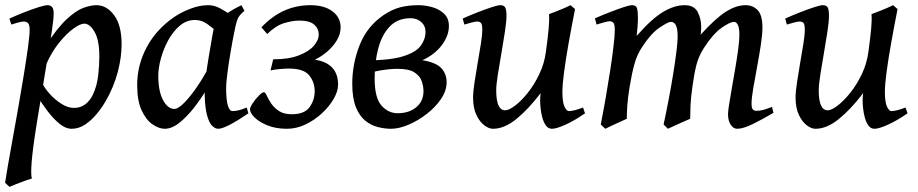

<svg xmlns="http://www.w3.org/2000/svg" viewBox="-25 -477 3543 741"><path d="M444.3 -306.2Q444.3 -254.4 429 -197.3Q413.6 -140.1 383.8 -88.4Q369.1 -62.5 348.6 -37.6Q328.1 -12.7 303.5 3.7Q278.8 20 251.5 20Q228.5 20 205.1 1Q181.6 -18.1 159.4 -47.1Q137.2 -76.2 118.7 -106.9L138.7 -154.8Q147.5 -136.2 167.2 -114.3Q187 -92.3 211.9 -76.4Q236.8 -60.5 260.7 -60.5Q285.2 -60.5 303.7 -74.2Q322.3 -87.9 333.5 -111.8Q349.6 -146 354 -186.3Q358.4 -226.6 358.4 -258.8Q358.4 -321.8 340.1 -353.8Q321.8 -385.7 300.3 -385.7Q284.7 -385.7 258.1 -366.5Q231.4 -347.2 202.9 -311.8Q174.3 -276.4 153.3 -228.5L150.4 -298.8Q195.8 -369.1 232.2 -402.8Q268.6 -436.5 297.1 -446.8Q325.7 -457 347.2 -457Q386.7 -457 415.5 -418.2Q444.3 -379.4 444.3 -306.2ZM182.1 -424.8Q182.1 -403.8 175 -356.4Q168 -309.1 153.6 -223.6Q139.2 -138.2 117.2 -2.9Q101.1 97.7 97.2 148.2Q93.3 198.7 98.1 211.9Q88.9 214.4 71.5 220.7Q54.2 227.1 37.1 233.6Q20 240.2 11.7 244.1L-5.4 228.5Q-2.9 210 4.9 165.5Q12.7 121.1 23.4 61.5Q34.2 2 45.7 -63Q57.1 -127.9 66.9 -188.2Q76.7 -248.5 83 -294.7Q89.4 -340.8 89.4 -361.3Q89.4 -383.8 82 -388.9Q74.7 -394 66.4 -394Q59.6 -394 43.2 -389.6Q26.9 -385.3 18.6 -382.3L11.2 -405.3Q39.1 -418 69.6 -429.9Q100.1 -441.9 124.5 -449.5Q148.9 -457 158.2 -457Q168.9 -457 175.5 -450.4Q182.1 -443.8 182.1 -424.8Z M933.6 -39.6Q892.1 -11.2 862.1 4.4Q832 20 816.9 20Q805.2 20 793 7.8Q780.8 -4.4 772.7 -37.6Q764.6 -70.8 764.6 -133.8Q764.6 -147.5 769 -180.7Q773.4 -213.9 779.8 -252.7Q786.1 -291.5 792 -324.7Q797.9 -357.9 800.8 -372.6Q803.2 -385.3 820.3 -401.1Q837.4 -417 861.1 -431.9Q884.8 -446.8 906.7 -457L918.5 -435.1Q901.9 -421.4 895.3 -410.2Q888.7 -398.9 881.8 -366.2Q872.1 -319.3 864.3 -272.7Q856.4 -226.1 852.1 -190.2Q847.7 -154.3 847.7 -140.1Q847.7 -91.8 854.2 -70.1Q860.8 -48.3 872.6 -48.3Q882.3 -48.3 895 -51Q907.7 -53.7 927.2 -62ZM892.1 -407.7Q878.4 -397.9 869.4 -381.6Q860.4 -365.2 853.3 -352.1Q846.2 -338.9 837.4 -338.9Q829.1 -338.9 812.7 -354Q796.4 -369.1 774.7 -384.5Q752.9 -399.9 727.5 -399.9Q694.8 -399.9 668.7 -377.7Q642.6 -355.5 624 -321.3Q605.5 -287.1 595.7 -250.5Q585.9 -213.9 585.9 -185.1Q585.9 -125 604.2 -90.8Q622.6 -56.6 647.9 -56.6Q662.6 -56.6 685.5 -79.8Q708.5 -103 733.6 -139.4Q758.8 -175.8 779.3 -214.8L768.1 -125.5Q750.5 -95.7 724.1 -61.8Q697.8 -27.8 668.2 -3.9Q638.7 20 610.8 20Q588.9 20 564 3.2Q539.1 -13.7 521.7 -50.8Q504.4 -87.9 504.4 -148.9Q504.4 -226.1 541.3 -294.9Q578.1 -363.8 647 -411.1Q673.3 -429.2 709.2 -443.1Q745.1 -457 778.8 -457Q801.8 -457 823.5 -445.3Q845.2 -433.6 863 -421.4Q880.9 -409.2 892.1 -407.7Z M1279.8 -149.9Q1279.8 -125 1262.9 -95.7Q1246.1 -66.4 1217.8 -40Q1189.5 -13.7 1154.3 3.2Q1119.1 20 1082.5 20Q1040 20 1007.8 7.1Q975.6 -5.9 957.8 -23.4Q939.9 -41 939.9 -55.2Q939.9 -63 950.4 -78.9Q960.9 -94.7 973.9 -107.9Q986.8 -121.1 993.7 -121.1Q998.5 -121.1 1004.4 -108.2Q1010.3 -95.2 1021.2 -78.4Q1032.2 -61.5 1051.3 -48.8Q1070.3 -36.1 1101.1 -36.1Q1150.4 -36.1 1169.9 -63.7Q1189.5 -91.3 1189.5 -125Q1189.5 -159.7 1168.5 -186Q1147.5 -212.4 1089.8 -212.4Q1078.1 -212.4 1056.9 -210.7Q1035.6 -209 1019 -205.1L1029.3 -248Q1088.4 -248 1127.4 -262.9Q1166.5 -277.8 1185.8 -299.8Q1205.1 -321.8 1205.1 -343.8Q1205.1 -366.7 1187.5 -382.1Q1169.9 -397.5 1130.4 -397.5Q1103.5 -397.5 1071.3 -387.7Q1039.1 -377.9 1006.3 -345.7L983.9 -371.6Q1026.4 -416 1073.2 -436.5Q1120.1 -457 1172.4 -457Q1226.6 -457 1258.1 -433.3Q1289.6 -409.7 1289.6 -371.1Q1289.6 -345.7 1274.9 -321.3Q1260.3 -296.9 1237.5 -277.6Q1214.8 -258.3 1190.4 -246.6Q1279.8 -232.9 1279.8 -149.9Z M1509.8 -40Q1553.7 -40 1581.5 -63.2Q1609.4 -86.4 1609.4 -125Q1609.4 -142.6 1603 -162.6Q1596.7 -182.6 1575.4 -197Q1554.2 -211.4 1508.8 -211.4Q1480.5 -211.4 1444.1 -205.3Q1407.7 -199.2 1387.7 -189.9V-244.1Q1481.4 -244.1 1531 -259.8Q1580.6 -275.4 1598.9 -300.5Q1617.2 -325.7 1617.2 -354Q1617.2 -377.4 1600.6 -392.1Q1584 -406.7 1559.6 -406.7Q1510.3 -406.7 1479.7 -375.2Q1449.2 -343.8 1435.1 -291Q1420.9 -238.3 1420.9 -174.3Q1420.9 -99.1 1447.3 -69.6Q1473.6 -40 1509.8 -40ZM1589.8 -457Q1615.7 -457 1642.8 -449.5Q1669.9 -441.9 1688.7 -424.3Q1707.5 -406.7 1707.5 -376.5Q1707.5 -338.9 1679.7 -302.2Q1651.9 -265.6 1605 -244.6Q1657.2 -236.3 1678 -214.1Q1698.7 -191.9 1698.7 -159.7Q1698.7 -127 1677.2 -95.2Q1655.8 -63.5 1622.1 -37.4Q1588.4 -11.2 1551.5 4.4Q1514.6 20 1483.9 20Q1459.5 20 1433.3 13.4Q1407.2 6.8 1384.8 -11.2Q1362.3 -29.3 1348.4 -63.7Q1334.5 -98.1 1334.5 -153.8Q1334.5 -231.4 1363.3 -303.7Q1392.1 -376 1455.6 -418.9Q1488.3 -440.9 1520 -449Q1551.8 -457 1589.8 -457Z M2059.6 -87.4Q2059.6 -102.5 2061.5 -117.7Q2014.6 -55.7 1968 -17.8Q1921.4 20 1877.4 20Q1861.8 20 1844 6.6Q1826.2 -6.8 1813.5 -33.7Q1800.8 -60.5 1800.8 -100.1Q1800.8 -122.1 1806.2 -158.2Q1811.5 -194.3 1818.6 -234.6Q1825.7 -274.9 1831.1 -309.1Q1836.4 -343.3 1836.4 -361.3Q1836.4 -383.8 1830.8 -388.9Q1825.2 -394 1816.4 -394Q1810.1 -394 1794.4 -389.9Q1778.8 -385.7 1767.1 -382.3L1760.7 -405.3Q1788.6 -418 1818.6 -429.7Q1848.6 -441.4 1872.6 -449.2Q1896.5 -457 1905.8 -457Q1920.4 -457 1925 -447.8Q1929.7 -438.5 1929.7 -416Q1929.7 -394.5 1923.8 -355.5Q1918 -316.4 1910.2 -272Q1902.3 -227.5 1896.2 -188.5Q1890.1 -149.4 1890.1 -127.9Q1890.1 -51.3 1924.8 -51.3Q1939 -51.3 1962.9 -69.3Q1986.8 -87.4 2012 -118.9Q2037.1 -150.4 2056.6 -191.4Q2076.2 -232.4 2082 -278.3Q2089.4 -332.5 2092.5 -366.7Q2095.7 -400.9 2093.8 -422.4Q2104 -426.3 2120.6 -432.6Q2137.2 -439 2153.1 -445.8Q2168.9 -452.6 2177.2 -457L2194.3 -441.9Q2180.7 -373 2169.4 -309.8Q2158.2 -246.6 2151.9 -198Q2145.5 -149.4 2145.5 -123.5Q2145.5 -82.5 2153.6 -65.4Q2161.6 -48.3 2170.4 -48.3Q2179.2 -48.3 2192.6 -51.5Q2206.1 -54.7 2225.1 -62L2232.9 -39.6Q2190.9 -10.7 2156.5 4.6Q2122.1 20 2105.5 20Q2090.8 20 2081.8 7.3Q2072.8 -5.4 2067.9 -23.9Q2063 -42.5 2061.3 -60.1Q2059.6 -77.6 2059.6 -87.4Z M2960 -41.5Q2915 -15.1 2878.9 2.4Q2842.8 20 2819.8 20Q2805.7 20 2795.2 4.6Q2784.7 -10.7 2784.7 -37.1Q2784.7 -47.4 2789.1 -75.2Q2793.5 -103 2800 -140.1Q2806.6 -177.2 2813.2 -216.3Q2819.8 -255.4 2824.2 -288.6Q2828.6 -321.8 2828.6 -341.3Q2828.6 -368.7 2822.8 -380.6Q2816.9 -392.6 2808.1 -392.6Q2792.5 -392.6 2759.8 -369.6Q2727.1 -346.7 2692.4 -293Q2671.9 -261.7 2663.1 -227.8Q2654.3 -193.8 2647.5 -144Q2641.1 -99.6 2639.9 -69.3Q2638.7 -39.1 2638.7 -18.6Q2629.4 -14.6 2612.3 -7.1Q2595.2 0.5 2578.4 8.1Q2561.5 15.6 2552.7 20L2536.1 3.4Q2546.9 -46.4 2556.6 -98.1Q2566.4 -149.9 2574 -197.3Q2581.5 -244.6 2585.9 -280.5Q2590.3 -316.4 2590.3 -334.5Q2590.3 -366.7 2583.5 -379.6Q2576.7 -392.6 2564 -392.6Q2553.2 -392.6 2520 -370.1Q2486.8 -347.7 2452.1 -293.9Q2433.1 -264.6 2423.3 -229.2Q2413.6 -193.8 2405.3 -144Q2397.9 -99.6 2396 -69.1Q2394 -38.6 2394 -18.6Q2385.7 -14.6 2368.9 -7.1Q2352.1 0.5 2335.4 8.1Q2318.8 15.6 2311 20L2293.5 3.4Q2303.7 -47.9 2313.2 -103Q2322.8 -158.2 2330.6 -209.2Q2338.4 -260.3 2343 -300.3Q2347.7 -340.3 2347.7 -361.3Q2347.7 -383.8 2342 -389.4Q2336.4 -395 2328.6 -395Q2321.8 -395 2305.9 -390.6Q2290 -386.2 2277.3 -382.3L2271 -406.2Q2298.8 -418.5 2328.4 -429.9Q2357.9 -441.4 2381.3 -449.2Q2404.8 -457 2414.1 -457Q2429.2 -457 2433.1 -446.3Q2437 -435.5 2437 -400.9Q2437 -391.6 2435.5 -373Q2434.1 -354.5 2432.1 -338.4Q2489.7 -404.3 2533.7 -430.7Q2577.6 -457 2617.2 -457Q2653.8 -457 2667.5 -430.9Q2681.2 -404.8 2681.2 -372.6Q2681.2 -359.4 2679.2 -343.3Q2735.8 -405.8 2775.9 -431.4Q2815.9 -457 2852.5 -457Q2880.9 -457 2899.2 -437.7Q2917.5 -418.5 2917.5 -371.1Q2917.5 -343.3 2911.1 -302Q2904.8 -260.7 2896.5 -216.6Q2888.2 -172.4 2881.8 -134.8Q2875.5 -97.2 2875.5 -77.1Q2875.5 -60.5 2880.4 -54.9Q2885.3 -49.3 2893.6 -49.3Q2907.7 -49.3 2921.1 -53Q2934.6 -56.6 2954.6 -64.5Z M3304.2 -87.4Q3304.2 -102.5 3306.2 -117.7Q3259.3 -55.7 3212.6 -17.8Q3166 20 3122.1 20Q3106.4 20 3088.6 6.6Q3070.8 -6.8 3058.1 -33.7Q3045.4 -60.5 3045.4 -100.1Q3045.4 -122.1 3050.8 -158.2Q3056.2 -194.3 3063.2 -234.6Q3070.3 -274.9 3075.7 -309.1Q3081.1 -343.3 3081.1 -361.3Q3081.1 -383.8 3075.4 -388.9Q3069.8 -394 3061 -394Q3054.7 -394 3039.1 -389.9Q3023.4 -385.7 3011.7 -382.3L3005.4 -405.3Q3033.2 -418 3063.2 -429.7Q3093.3 -441.4 3117.2 -449.2Q3141.1 -457 3150.4 -457Q3165 -457 3169.7 -447.8Q3174.3 -438.5 3174.3 -416Q3174.3 -394.5 3168.5 -355.5Q3162.6 -316.4 3154.8 -272Q3147 -227.5 3140.9 -188.5Q3134.8 -149.4 3134.8 -127.9Q3134.8 -51.3 3169.4 -51.3Q3183.6 -51.3 3207.5 -69.3Q3231.4 -87.4 3256.6 -118.9Q3281.7 -150.4 3301.3 -191.4Q3320.8 -232.4 3326.7 -278.3Q3334 -332.5 3337.2 -366.7Q3340.3 -400.9 3338.4 -422.4Q3348.6 -426.3 3365.2 -432.6Q3381.8 -439 3397.7 -445.8Q3413.6 -452.6 3421.9 -457L3439 -441.9Q3425.3 -373 3414.1 -309.8Q3402.8 -246.6 3396.5 -198Q3390.1 -149.4 3390.1 -123.5Q3390.1 -82.5 3398.2 -65.4Q3406.2 -48.3 3415 -48.3Q3423.8 -48.3 3437.3 -51.5Q3450.7 -54.7 3469.7 -62L3477.5 -39.6Q3435.5 -10.7 3401.1 4.6Q3366.7 20 3350.1 20Q3335.4 20 3326.4 7.3Q3317.4 -5.4 3312.5 -23.9Q3307.6 -42.5 3305.9 -60.1Q3304.2 -77.6 3304.2 -87.4Z"/></svg>

Font: Gentium Book Plus
Style: Italic
Weight: 400
Italic angle: -8°
Designer: Victor Gaultney, Annie Olsen, Iska Routamaa, Becca Hirsbrunner
Foundry: SIL International
Version: Version 6.101